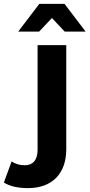

<svg xmlns="http://www.w3.org/2000/svg" viewBox="-113 -770 462 991"><path d="M31 201C158 201 229 124 229 1V-537H81V3C81 57 56 83 15 83C-11 83 -35 76 -53 63L-93 172C-63 192 -17 201 31 201ZM155 -677 221 -607H329L220 -750H90L-19 -607H89Z"/></svg>

Font: Montserrat-Alt1
Style: Bold
Weight: 700
Designer: Differentunic
Foundry: Differentunic
Version: Version 7.222